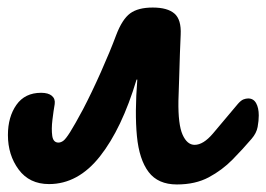

<svg xmlns="http://www.w3.org/2000/svg" viewBox="-20 -484 706 509"><path d="M638 -223Q652 -223 659 -210.5Q666 -198 666 -178Q666 -164 663 -147.5Q660 -131 647 -116Q624 -89 596.5 -61Q569 -33 533.5 -14Q498 5 449 5Q399 5 374 -28Q349 -61 343 -123Q337 -185 344 -273H342Q303 -143 245 -69.5Q187 4 110 4Q58 4 29.5 -34.5Q1 -73 1 -126Q1 -174 23.5 -206Q46 -238 89 -238Q108 -238 117.5 -230Q127 -222 125 -208Q122 -191 119 -166.5Q116 -142 118.5 -124Q121 -106 135 -106Q141 -106 147.5 -110.5Q154 -115 166 -134Q178 -153 200 -194Q223 -238 247.5 -293Q272 -348 288 -391Q304 -433 325 -448.5Q346 -464 385 -464Q424 -464 442.5 -448Q461 -432 459 -392Q458 -374 457 -343Q456 -312 455 -278Q454 -244 453 -217Q452 -154 464 -127Q476 -100 496 -100Q519 -100 544.5 -130Q570 -160 611 -209Q619 -218 625.5 -220.5Q632 -223 638 -223Z"/></svg>

Font: Pacifico
Style: Regular
Weight: 400
Designer: Vernon Adams
Foundry: Vernon Adams
Version: Version 3.010; ttfautohint (v1.8.4.7-5d5b)